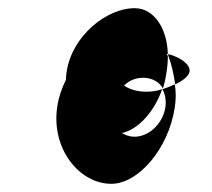

<svg xmlns="http://www.w3.org/2000/svg" viewBox="-20 -695 517 469"><path d="M120 -435C104 -333 173 -246 252 -246C318 -246 392 -332 407 -433C410 -452 410 -472 407 -489C396 -484 386 -480 377 -477C384 -464 386 -449 384 -433C378 -394 345 -361 308 -361C297 -361 286 -365 278 -370C318 -379 357 -422 376 -477C364 -473 351 -471 337 -471C315 -471 296 -477 283 -486C296 -499 312 -505 330 -505C351 -505 369 -495 378 -479C382 -492 385 -506 387 -520C389 -533 390 -546 390 -558L387 -563H390C388 -628 355 -675 309 -675C239 -675 156 -606 143 -521C142 -514 141 -507 141 -500C131 -480 123 -457 120 -435ZM377 -477 378 -479C378 -478 376 -478 376 -477C376 -477 377 -477 378 -477ZM391 -563V-559C399 -539 404 -515 408 -489C427 -498 441 -509 443 -520C446 -537 421 -555 391 -563Z"/></svg>

Font: Ampere
Style: SCUltCndIta
Weight: 400
Version: Version 1